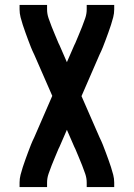

<svg xmlns="http://www.w3.org/2000/svg" viewBox="-20 -540 540 775"><path d="M59 215V197Q59 181 63 165.5Q67 150 72 134.5Q77 119 82.5 104Q88 89 93.5 74Q99 59 105 44Q111 29 118 15L191 -153L118 -320Q111 -334 105 -349Q99 -364 93.5 -379Q88 -394 82.5 -409Q77 -424 72 -439.5Q67 -455 63 -470.5Q59 -486 59 -502V-520H170V-502Q170 -484 176 -466.5Q182 -449 188.5 -432.5Q195 -416 202 -399.5Q209 -383 216 -366Q217 -364 218 -362Q219 -360 220 -358L250 -289L280 -358Q281 -360 282 -362Q283 -364 284 -366Q291 -383 298 -399.5Q305 -416 311.5 -432.5Q318 -449 324 -466.5Q330 -484 330 -502V-520H441V-502Q441 -486 437 -470.5Q433 -455 428 -439.5Q423 -424 417.5 -409Q412 -394 406.5 -379Q401 -364 395 -349Q389 -334 382 -320L309 -152L382 15Q389 29 395 44Q401 59 406.5 74Q412 89 417.5 104Q423 119 428 134.5Q433 150 437 165.5Q441 181 441 197V215H330V197Q330 179 324 161.5Q318 144 311.5 127.5Q305 111 298 94.5Q291 78 284 61Q283 59 282 57Q281 55 280 53L250 -16L220 53Q219 55 218 57Q217 59 216 61Q209 78 202 94.5Q195 111 188.5 127.5Q182 144 176 161.5Q170 179 170 197V215Z"/></svg>

Font: Iosevka SS08 Regular
Style: Bold
Weight: 700
Monospace: yes
Designer: Belleve Invis
Foundry: Belleve Invis
Version: Version 16.3.4; ttfautohint (v1.8.4)